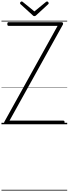

<svg xmlns="http://www.w3.org/2000/svg" viewBox="-20 -1698 938 2623"><path d="M56 0Q48 0 42.5 -5Q37 -10 36 -17.5Q35 -25 39 -33L767 -1345H97Q89 -1345 84.5 -1350.5Q80 -1356 80 -1370Q80 -1384 84.5 -1389.5Q89 -1395 97 -1395H821Q835 -1395 840 -1384.5Q845 -1374 839 -1362L110 -50H845Q854 -50 858 -45Q862 -40 862 -26Q862 -12 858 -6Q854 0 845 0ZM623 -1678Q630 -1678 637.5 -1670.5Q645 -1663 645 -1654Q645 -1652 644.5 -1649Q644 -1646 640 -1642L475 -1490Q469 -1485 464 -1481.5Q459 -1478 450 -1478Q441 -1478 436 -1481.5Q431 -1485 425 -1491L259 -1642Q256 -1646 255 -1649.5Q254 -1653 254 -1655Q254 -1664 261.5 -1671Q269 -1678 277 -1678Q282 -1678 285.5 -1675.5Q289 -1673 293 -1670L450 -1542L606 -1670Q611 -1673 614.5 -1675.5Q618 -1678 623 -1678ZM0 895H898V905H0ZM0 -20H898V0H0ZM0 -505H898V-500H0ZM0 -1415H898V-1405H0Z"/></svg>

Font: Playwrite BE WAL Guides
Style: Regular
Weight: 400
Designer: Veronika Burian, José Scaglione
Foundry: TypeTogether
Version: Version 1.003